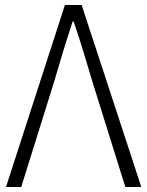

<svg xmlns="http://www.w3.org/2000/svg" viewBox="-20 -749 590 769"><path d="M4 0H65L196 -419C222 -508 242 -575 271 -663H275C305 -575 324 -508 351 -419L482 0H546L307 -729H240Z"/></svg>

Font: Noto Sans CJK Light
Style: Regular
Weight: 300
Designer: Ryoko NISHIZUKA (kana & ideographs); Paul D. Hunt (Latin, Greek & Cyrillic); Wenlong ZHANG (bopomofo); Sandoll Communica
Foundry: Adobe Systems Incorporated
Version: Version 1.000;PS 1;hotconv 1.0.78;makeotf.lib2.5.61930